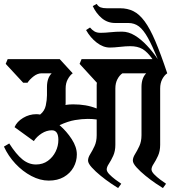

<svg xmlns="http://www.w3.org/2000/svg" viewBox="-42 -940 899 977"><path d="M773 -203Q773 -171 762 -147Q751 -123 740 -106.5Q729 -90 729 -78Q729 -67 742.5 -53Q756 -39 773.5 -26Q791 -13 803 -5L787 17Q775 10 750 -7Q725 -24 698.5 -45.5Q672 -67 653 -88Q634 -109 634 -123Q634 -138 645 -155.5Q656 -173 667 -196.5Q678 -220 678 -252V-497Q678 -543 702 -567H581Q566 -557 555.5 -537Q545 -517 545 -490V-203Q545 -171 534 -147Q523 -123 512 -106.5Q501 -90 501 -78Q501 -67 514.5 -53Q528 -39 545.5 -26Q563 -13 575 -5L559 17Q547 10 522 -7Q497 -24 470.5 -45.5Q444 -67 425 -88Q406 -109 406 -123Q406 -138 417 -155.5Q428 -173 439 -196.5Q450 -220 450 -252V-332Q428 -335 405 -335Q375 -335 339.5 -329Q304 -323 261 -303Q297 -272 323 -232Q349 -192 349 -154Q349 -119 332 -88.5Q315 -58 283 -39.5Q251 -21 206 -21Q162 -21 117.5 -44.5Q73 -68 36.5 -107Q0 -146 -22 -194L5 -210Q40 -155 72 -129Q104 -103 141 -103Q176 -103 201.5 -121.5Q227 -140 241 -168.5Q255 -197 255 -228Q255 -277 222 -277Q195 -277 170 -261Q145 -245 130 -222L32 -293Q44 -321 75.5 -340Q107 -359 143 -359Q148 -359 152.5 -358.5Q157 -358 162 -357Q185 -375 191 -403.5Q197 -432 197 -455V-497Q197 -543 221 -567H170Q149 -567 129 -551.5Q109 -536 98 -519H76L-13 -615L-3 -639H262L328 -567Q314 -557 303 -537Q292 -517 292 -490V-422Q292 -418 292 -414Q292 -410 291 -406Q311 -409 330 -409Q364 -409 393 -404Q422 -399 450 -388V-497Q450 -502 450 -508Q450 -514 451 -519L363 -615L373 -639H734Q708 -676 683 -690.5Q658 -705 621 -705Q599 -705 568 -701.5Q537 -698 517 -698Q483 -698 450.5 -723Q418 -748 396 -787L416 -800Q427 -787 439 -780Q451 -773 470 -773Q492 -773 520 -776Q548 -779 579 -779Q612 -779 644 -759.5Q676 -740 706 -708Q736 -676 761 -639Q733 -707 710.5 -747.5Q688 -788 665 -805.5Q642 -823 611 -823H544Q505 -823 476 -847.5Q447 -872 430 -909L450 -920Q458 -907 470 -902.5Q482 -898 501 -898H569Q607 -898 637 -883Q667 -868 694 -831.5Q721 -795 748.5 -730.5Q776 -666 809 -567Q794 -557 783.5 -537Q773 -517 773 -490Z"/></svg>

Font: Jaini
Style: Regular
Weight: 400
Designer: Maithili Shingre, Girish Dalvi (Devanagari), Taresh Vohra (Latin)
Foundry: Ek Type
Version: Version 2.000; ttfautohint (v1.8.4.7-5d5b)